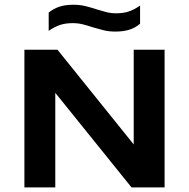

<svg xmlns="http://www.w3.org/2000/svg" viewBox="-20 -810 817 830"><path d="M85.5 0V-595H228.5L579.5 -159H558V-595H691.5V0H548.5L197 -436H219V0ZM478.5 -673.5Q450.5 -673.5 426.5 -679.5Q402.5 -685.5 379.5 -692.5Q359 -699.5 338 -704.8Q317 -710 294.5 -710Q262.5 -710 238.5 -701.8Q214.5 -693.5 190.5 -676.5V-755.5Q211 -772.5 236.5 -781Q262 -789.5 297.5 -789.5Q325.5 -789.5 349.8 -783.5Q374 -777.5 396.5 -770Q417.5 -763.5 438.2 -758Q459 -752.5 481.5 -752.5Q514 -752.5 537.8 -760.8Q561.5 -769 585.5 -786V-707.5Q565.5 -690 539.8 -681.8Q514 -673.5 478.5 -673.5Z"/></svg>

Font: Encode Sans SC Expanded SemiBold
Style: Regular
Weight: 600
Width: 7
Designer: Multiple Designers
Foundry: Impallari Type
Version: Version 3.002